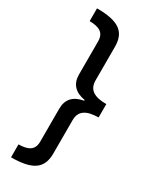

<svg xmlns="http://www.w3.org/2000/svg" viewBox="-254 -858 908 1133"><g transform="rotate(30 199.5 -291.5)"><path d="M44 -799V-712C109 -711 147 -693 147 -633V-408C147 -344 182 -306 251 -294V-289C182 -277 147 -239 147 -175V49C147 110 107 127 44 128V216C193 216 249 172 249 72V-156C249 -220 293 -245 374 -246V-337C293 -337 249 -362 249 -427V-655C249 -754 196 -799 44 -799Z"/></g></svg>

Font: Noto Sans Sinhala UI Condensed SemiBold
Style: Regular
Weight: 600
Width: 3
Designer: Jelle Bosma - Monotype Design Team
Foundry: Monotype Imaging Inc.
Version: Version 2.006